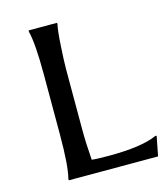

<svg xmlns="http://www.w3.org/2000/svg" viewBox="-106 -783 755 866"><g transform="rotate(-15 271.5 -350.0)"><path d="M108 0V-7Q123 -65 123 -210V-490Q123 -635 108 -693V-700H241V-693Q235 -669 230.5 -596.5Q226 -524 226 -487V-206Q226 -140 232 -63Q254 -60 312 -60Q465 -60 536 -92H543L525 0Z"/></g></svg>

Font: Asul
Style: Regular
Weight: 400
Version: Version 1.001